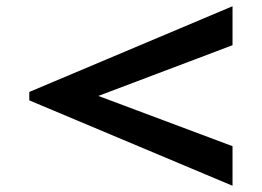

<svg xmlns="http://www.w3.org/2000/svg" viewBox="-20 -619 840 616"><path d="M168 -263 74 -297V-324L726 -599V-474ZM726 -23 74 -297V-324L168 -359L726 -150Z"/></svg>

Font: BioRhyme Expanded SemiBold
Style: Regular
Weight: 600
Width: 7
Designer: Aoife Mooney
Foundry: Aoife Mooney Type
Version: Version 1.600;gftools[0.9.33]